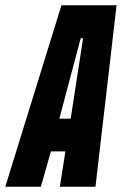

<svg xmlns="http://www.w3.org/2000/svg" viewBox="-67 -708 462 728"><path d="M-47 0 166 -688H375L295 0H160L181 -134H126L88 0ZM158 -258H201L248 -563H239Z"/></svg>

Font: Saira Ultra Condensed Black
Style: Italic
Weight: 900
Width: 1
Italic angle: -12°
Designer: Hector Gatti with collaboration of the Omnibus-Type team
Foundry: Omnibus-Type
Version: Version 1.001; ttfautohint (v1.8)